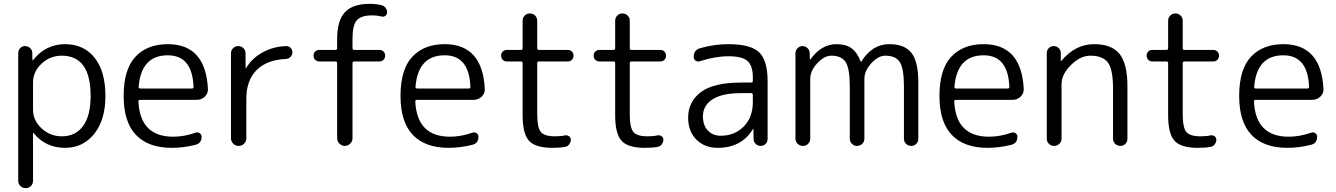

<svg xmlns="http://www.w3.org/2000/svg" viewBox="-20 -760 6958 1000"><path d="M152 -331V-189Q152 -132 197 -91Q242 -50 302 -50Q373 -50 412.5 -103.5Q452 -157 452 -260Q452 -470 302 -470Q241 -470 196.5 -428.5Q152 -387 152 -331ZM75 182V-484Q75 -499 85.5 -509.5Q96 -520 111 -520Q126 -520 137 -509.5Q148 -499 148 -484L149 -446Q149 -445 150 -445L152 -447Q218 -530 319 -530Q416 -530 472.5 -459.5Q529 -389 529 -260Q529 -135 470.5 -62.5Q412 10 319 10Q217 10 155 -67Q154 -68 153 -68Q152 -68 152 -67V182Q152 198 141 209Q130 220 114 220Q98 220 86.5 209Q75 198 75 182Z M854 -472Q715 -472 702 -307Q702 -299 711 -299H980Q988 -299 988 -307Q982 -472 854 -472ZM875 10Q752 10 688 -57.5Q624 -125 624 -260Q624 -399 685.5 -464.5Q747 -530 854 -530Q1051 -530 1063 -297Q1064 -273 1046.5 -256.5Q1029 -240 1005 -240H709Q701 -240 701 -231Q710 -48 882 -48Q939 -48 999 -69Q1010 -73 1020 -66.5Q1030 -60 1030 -48Q1030 -14 999 -6Q935 10 875 10Z M1183 -40V-482Q1183 -498 1194 -509Q1205 -520 1221 -520Q1237 -520 1248 -509Q1259 -498 1259 -482V-405Q1259 -404 1260 -404Q1262 -404 1262 -406Q1292 -456 1346.5 -486.5Q1401 -517 1469 -520Q1483 -521 1493 -511Q1503 -501 1503 -487Q1503 -474 1493.5 -464Q1484 -454 1470 -453Q1371 -449 1317 -395.5Q1263 -342 1263 -246V-40Q1263 -24 1251.5 -12Q1240 0 1223 0Q1206 0 1194.5 -12Q1183 -24 1183 -40Z M1643 -440Q1630 -440 1621.5 -448.5Q1613 -457 1613 -470Q1613 -483 1621.5 -491.5Q1630 -500 1643 -500H1727Q1736 -500 1736 -509V-557Q1736 -653 1776.5 -696.5Q1817 -740 1906 -740Q1939 -740 1967 -733Q1980 -730 1988 -719.5Q1996 -709 1996 -695Q1996 -684 1987 -677.5Q1978 -671 1968 -674Q1944 -680 1919 -680Q1861 -680 1838.5 -654.5Q1816 -629 1816 -560V-509Q1816 -500 1825 -500H1956Q1969 -500 1977.5 -491.5Q1986 -483 1986 -470Q1986 -457 1977.5 -448.5Q1969 -440 1956 -440H1825Q1816 -440 1816 -431V-40Q1816 -24 1804 -12Q1792 0 1776 0Q1760 0 1748 -12Q1736 -24 1736 -40V-431Q1736 -440 1727 -440Z M2296 -472Q2157 -472 2144 -307Q2144 -299 2153 -299H2422Q2430 -299 2430 -307Q2424 -472 2296 -472ZM2317 10Q2194 10 2130 -57.5Q2066 -125 2066 -260Q2066 -399 2127.5 -464.5Q2189 -530 2296 -530Q2493 -530 2505 -297Q2506 -273 2488.5 -256.5Q2471 -240 2447 -240H2151Q2143 -240 2143 -231Q2152 -48 2324 -48Q2381 -48 2441 -69Q2452 -73 2462 -66.5Q2472 -60 2472 -48Q2472 -14 2441 -6Q2377 10 2317 10Z M2620 -440Q2607 -440 2598.5 -448.5Q2590 -457 2590 -470Q2590 -483 2598.5 -491.5Q2607 -500 2620 -500H2693Q2702 -500 2702 -509V-652Q2702 -668 2713 -679Q2724 -690 2740 -690Q2756 -690 2767 -679Q2778 -668 2778 -652V-509Q2778 -500 2787 -500H2937Q2950 -500 2958.5 -491.5Q2967 -483 2967 -470Q2967 -457 2958.5 -448.5Q2950 -440 2937 -440H2787Q2778 -440 2778 -431V-167Q2778 -95 2797 -72.5Q2816 -50 2870 -50Q2902 -50 2923 -55Q2934 -57 2943.5 -50.5Q2953 -44 2953 -33Q2953 -19 2944.5 -8Q2936 3 2923 5Q2897 10 2857 10Q2769 10 2735.5 -26.5Q2702 -63 2702 -160V-431Q2702 -440 2693 -440Z M3102 -440Q3089 -440 3080.5 -448.5Q3072 -457 3072 -470Q3072 -483 3080.5 -491.5Q3089 -500 3102 -500H3175Q3184 -500 3184 -509V-652Q3184 -668 3195 -679Q3206 -690 3222 -690Q3238 -690 3249 -679Q3260 -668 3260 -652V-509Q3260 -500 3269 -500H3419Q3432 -500 3440.5 -491.5Q3449 -483 3449 -470Q3449 -457 3440.5 -448.5Q3432 -440 3419 -440H3269Q3260 -440 3260 -431V-167Q3260 -95 3279 -72.5Q3298 -50 3352 -50Q3384 -50 3405 -55Q3416 -57 3425.5 -50.5Q3435 -44 3435 -33Q3435 -19 3426.5 -8Q3418 3 3405 5Q3379 10 3339 10Q3251 10 3217.5 -26.5Q3184 -63 3184 -160V-431Q3184 -440 3175 -440Z M3841 -275Q3742 -275 3691.5 -243Q3641 -211 3641 -153Q3641 -108 3666.5 -80.5Q3692 -53 3734 -53Q3806 -53 3853.5 -101Q3901 -149 3901 -228V-266Q3901 -275 3892 -275ZM3718 10Q3650 10 3607 -33Q3564 -76 3564 -147Q3564 -230 3630 -280Q3696 -330 3841 -330H3892Q3901 -330 3901 -338V-357Q3901 -418 3873 -442.5Q3845 -467 3774 -467Q3705 -467 3625 -441Q3613 -437 3603 -444Q3593 -451 3593 -464Q3593 -499 3626 -509Q3700 -530 3774 -530Q3889 -530 3933.5 -488Q3978 -446 3978 -337V-36Q3978 -21 3967.5 -10.5Q3957 0 3942 0Q3927 0 3916 -10.5Q3905 -21 3905 -36L3904 -88Q3904 -89 3903 -89Q3901 -89 3901 -87Q3842 10 3718 10Z M4123 -38V-483Q4123 -498 4134 -509Q4145 -520 4160 -520Q4175 -520 4186 -509Q4197 -498 4197 -483L4198 -450Q4198 -449 4199 -449Q4201 -449 4201 -451Q4258 -530 4337 -530Q4385 -530 4414.5 -509Q4444 -488 4463 -439Q4463 -437 4464 -437Q4466 -437 4466 -439Q4522 -530 4612 -530Q4692 -530 4727.5 -484Q4763 -438 4763 -330V-38Q4763 -22 4752.5 -11Q4742 0 4726 0Q4710 0 4699 -11Q4688 -22 4688 -38V-310Q4688 -403 4666.5 -436.5Q4645 -470 4591 -470Q4554 -470 4518 -430.5Q4482 -391 4482 -349V-38Q4482 -22 4471 -11Q4460 0 4444 0Q4428 0 4417 -11Q4406 -22 4406 -38V-310Q4406 -403 4384.5 -436.5Q4363 -470 4310 -470Q4273 -470 4236.5 -430.5Q4200 -391 4200 -349V-38Q4200 -22 4189 -11Q4178 0 4162 0Q4146 0 4134.5 -11Q4123 -22 4123 -38Z M5103 -472Q4964 -472 4951 -307Q4951 -299 4960 -299H5229Q5237 -299 5237 -307Q5231 -472 5103 -472ZM5124 10Q5001 10 4937 -57.5Q4873 -125 4873 -260Q4873 -399 4934.5 -464.5Q4996 -530 5103 -530Q5300 -530 5312 -297Q5313 -273 5295.5 -256.5Q5278 -240 5254 -240H4958Q4950 -240 4950 -231Q4959 -48 5131 -48Q5188 -48 5248 -69Q5259 -73 5269 -66.5Q5279 -60 5279 -48Q5279 -14 5248 -6Q5184 10 5124 10Z M5432 -38V-484Q5432 -499 5442.5 -509.5Q5453 -520 5468 -520Q5483 -520 5494 -509.5Q5505 -499 5505 -484V-443Q5505 -442 5506 -442Q5507 -442 5508 -443Q5580 -530 5679 -530Q5770 -530 5811 -479Q5852 -428 5852 -310V-38Q5852 -22 5841.5 -11Q5831 0 5815 0Q5799 0 5788 -11Q5777 -22 5777 -38V-300Q5777 -399 5750 -434.5Q5723 -470 5659 -470Q5607 -470 5558 -421.5Q5509 -373 5509 -322V-38Q5509 -22 5497.5 -11Q5486 0 5470 0Q5454 0 5443 -11Q5432 -22 5432 -38Z M5982 -440Q5969 -440 5960.5 -448.5Q5952 -457 5952 -470Q5952 -483 5960.5 -491.5Q5969 -500 5982 -500H6055Q6064 -500 6064 -509V-652Q6064 -668 6075 -679Q6086 -690 6102 -690Q6118 -690 6129 -679Q6140 -668 6140 -652V-509Q6140 -500 6149 -500H6299Q6312 -500 6320.5 -491.5Q6329 -483 6329 -470Q6329 -457 6320.5 -448.5Q6312 -440 6299 -440H6149Q6140 -440 6140 -431V-167Q6140 -95 6159 -72.5Q6178 -50 6232 -50Q6264 -50 6285 -55Q6296 -57 6305.5 -50.5Q6315 -44 6315 -33Q6315 -19 6306.5 -8Q6298 3 6285 5Q6259 10 6219 10Q6131 10 6097.5 -26.5Q6064 -63 6064 -160V-431Q6064 -440 6055 -440Z M6664 -472Q6525 -472 6512 -307Q6512 -299 6521 -299H6790Q6798 -299 6798 -307Q6792 -472 6664 -472ZM6685 10Q6562 10 6498 -57.5Q6434 -125 6434 -260Q6434 -399 6495.5 -464.5Q6557 -530 6664 -530Q6861 -530 6873 -297Q6874 -273 6856.5 -256.5Q6839 -240 6815 -240H6519Q6511 -240 6511 -231Q6520 -48 6692 -48Q6749 -48 6809 -69Q6820 -73 6830 -66.5Q6840 -60 6840 -48Q6840 -14 6809 -6Q6745 10 6685 10Z"/></svg>

Font: Rounded Mplus 1c
Style: Regular
Weight: 400
Version: Version 1.059.20150529